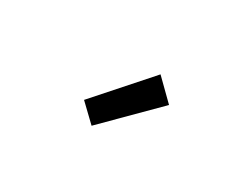

<svg xmlns="http://www.w3.org/2000/svg" viewBox="-43 -908 585 474"><g transform="rotate(30 250.0 -671.5)"><path d="M181 -620 313 -769 369 -714 229 -574Z"/></g></svg>

Font: Oxanium ExtraLight Medium
Style: Regular
Weight: 500
Version: Version 2.000